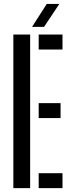

<svg xmlns="http://www.w3.org/2000/svg" viewBox="-20 -980 368 1000"><path d="M49.5 0V-800H137V0ZM181.5 -722V-800H305.5V-722ZM181.5 -365V-443H295.5V-365ZM181.5 0V-78H305.5V0ZM147 -840 223.5 -959.5H289L209.5 -840Z"/></svg>

Font: Big Shoulders Stencil Display SemiBold
Style: Regular
Weight: 600
Designer: Patric King
Foundry: XO Type Co
Version: Version 1.000